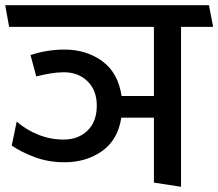

<svg xmlns="http://www.w3.org/2000/svg" viewBox="-31 -700 837 736"><path d="M33 -234Q68 -203 115 -184Q162 -165 213 -165Q269 -165 304.5 -199.5Q340 -234 340 -295Q340 -354 304.5 -388.5Q269 -423 214 -423Q190 -423 162.5 -418.5Q135 -414 108 -407L86 -489Q119 -500 152 -505Q185 -510 216 -510Q300 -510 361 -465.5Q422 -421 435 -332H559V-597H4L-11 -680H770L786 -597H663V16L559 0V-249H434Q421 -164 360.5 -121Q300 -78 216 -78Q155 -78 102.5 -97.5Q50 -117 14 -142Z"/></svg>

Font: Palanquin Medium
Style: Regular
Weight: 500
Designer: Pria Ravichandran
Version: Version 1.0.4